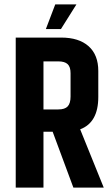

<svg xmlns="http://www.w3.org/2000/svg" viewBox="-20 -859 515 879"><path d="M330 -839 259 -726H190L233 -839ZM179 -578V-358H247Q277 -358 290 -372Q303 -386 303 -417V-524Q303 -553 289.5 -565.5Q276 -578 247 -578ZM455 0H316L221 -256H179V0H52V-687H260Q341 -687 385.5 -647.5Q430 -608 430 -534V-415Q430 -298 347 -267Z"/></svg>

Font: Khand ExtraBold
Style: Regular
Weight: 800
Designer: Sanchit Sawaria and Jyotish Sonowal (Devanagari), Satya Rajpurohit (Latin)
Foundry: Indian Type Foundry
Version: Version 2.000;PS 1.0;hotconv 1.0.79;makeotf.lib2.5.61930